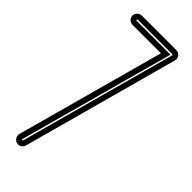

<svg xmlns="http://www.w3.org/2000/svg" viewBox="-315 -832 1066 1066"><g transform="rotate(45 217.5 -299.0)"><path d="M102 197Q97 197 92 195Q85 194 79 189Q73 184 70 178Q67 172 65.5 165Q64 158 66 151L305 -722H82Q72 -722 63.5 -727Q55 -732 50 -740.5Q45 -749 45 -758.5Q45 -768 50 -776.5Q55 -785 63.5 -790Q72 -795 82 -795H353Q371 -795 382 -780.5Q393 -766 388 -749L137 170Q135 178 129.5 184Q124 190 117 193.5Q110 197 102 197ZM82 -763Q78 -763 78 -758.5Q78 -754 82 -754H348L98 159Q97 163 100.5 164Q104 165 106 161L357 -757Q358 -759 356.5 -761Q355 -763 353 -763Z"/></g></svg>

Font: Soda Fountain
Style: Inline
Weight: 400
Version: Version 1.0